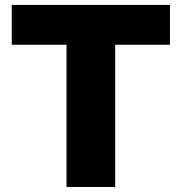

<svg xmlns="http://www.w3.org/2000/svg" viewBox="-20 -747 726 767"><path d="M659.1 -727.3V-568.2H440.3V0H245.7V-568.2H27V-727.3Z"/></svg>

Font: Inter P Black
Style: Regular
Weight: 900
Designer: Rasmus Andersson
Foundry: rsms
Version: Version 3.018;git-588b23468